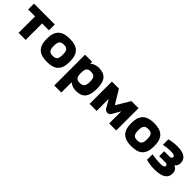

<svg xmlns="http://www.w3.org/2000/svg" viewBox="241 -1682 3044 3044"><g transform="rotate(45 1763.0 -159.5)"><path d="M187 0H345V-369H499V-500H32V-369H187Z M569 -256V-244C569 -66 655 9 828 9C1003 9 1085 -66 1085 -244V-256C1085 -434 1003 -509 828 -509C655 -509 569 -434 569 -256ZM727 -248V-252C727 -348 757 -376 828 -376C900 -376 928 -347 928 -252V-248C928 -153 900 -124 828 -124C757 -124 727 -152 727 -248Z M1693 -244V-256C1693 -439 1619 -509 1482 -509C1405 -509 1366 -481 1342 -464H1335V-500H1177V190H1335V-36H1342C1366 -19 1405 9 1482 9C1619 9 1693 -61 1693 -244ZM1335 -248V-252C1335 -347 1362 -376 1433 -376C1506 -376 1536 -347 1536 -252V-248C1536 -153 1506 -124 1433 -124C1362 -124 1335 -153 1335 -248Z M1779 -500V0H1937V-271L2013 -139C2045 -84 2110 -83 2142 -139L2218 -271V0H2376V-500H2217L2084 -277C2082 -273 2074 -272 2071 -277L1937 -500Z M2462 -256V-244C2462 -66 2548 9 2721 9C2896 9 2978 -66 2978 -244V-256C2978 -434 2896 -509 2721 -509C2548 -509 2462 -434 2462 -256ZM2620 -248V-252C2620 -348 2650 -376 2721 -376C2793 -376 2821 -347 2821 -252V-248C2821 -153 2793 -124 2721 -124C2650 -124 2620 -152 2620 -248Z M3267 -305H3146V-194H3277C3314 -194 3332 -182 3332 -160C3332 -134 3302 -121 3244 -121C3185 -121 3128 -126 3050 -140V-16C3122 1 3171 9 3239 9C3402 9 3491 -39 3491 -151C3491 -205 3467 -242 3417 -263C3449 -283 3465 -314 3465 -355C3465 -455 3391 -509 3244 -509C3174 -509 3126 -501 3060 -486V-363C3110 -373 3159 -380 3229 -380C3285 -380 3314 -367 3314 -340C3314 -317 3298 -305 3267 -305Z"/></g></svg>

Font: LT Wave Alt Black
Style: Regular
Weight: 900
Designer: Daniel Lyons
Version: Version 2.5 (Glyphs App)